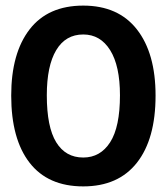

<svg xmlns="http://www.w3.org/2000/svg" viewBox="-20 -653 590 685"><path d="M277 12Q151 12 85.5 -72.5Q20 -157 20 -312Q20 -463 85.5 -548Q151 -633 277 -633Q402 -633 468.5 -548Q535 -463 535 -312Q535 -157 468.5 -72.5Q402 12 277 12ZM277 -91Q338 -91 373 -145.5Q408 -200 408 -313Q408 -418 373 -474Q338 -530 277 -530Q214 -530 180.5 -474Q147 -418 147 -313Q147 -200 180.5 -145.5Q214 -91 277 -91Z"/></svg>

Font: Inconsolata SemiExpanded ExtraBold
Style: Regular
Weight: 800
Width: 6
Monospace: yes
Designer: Raph Levien, Cyreal, Brenton Simpson
Foundry: Raph Levien, Cyreal, Google
Version: Version 3.001; ttfautohint (v1.8.2.53-6de2)